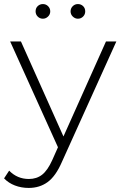

<svg xmlns="http://www.w3.org/2000/svg" viewBox="-39 -726 605 944"><path d="M533 -522 265 71Q235 140 195.5 169Q156 198 102 198Q66 198 34.5 186Q3 174 -19 151L6 113Q46 154 103 154Q141 154 168 133Q195 112 218 61L246 -2L11 -522H64L273 -55L482 -522ZM136 -670Q136 -686 146.5 -696Q157 -706 172 -706Q187 -706 197.5 -695.5Q208 -685 208 -670Q208 -655 197 -644.5Q186 -634 172 -634Q157 -634 146.5 -644.5Q136 -655 136 -670ZM308 -670Q308 -685 318.5 -695.5Q329 -706 344 -706Q359 -706 369.5 -696Q380 -686 380 -670Q380 -655 369.5 -644.5Q359 -634 344 -634Q330 -634 319 -644.5Q308 -655 308 -670Z"/></svg>

Font: Montserrat Atlas Light
Style: Regular
Weight: 300
Designer: Julieta Ulanovsky
Foundry: Julieta Ulanovsky
Version: Version 7.200